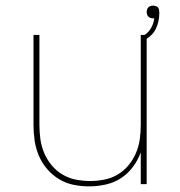

<svg xmlns="http://www.w3.org/2000/svg" viewBox="-20 -654 640 682"><path d="M297 8Q269 8 241.5 2.5Q214 -3 190 -17.5Q166 -32 147.5 -53.5Q129 -75 118 -101Q107 -127 103 -154.5Q99 -182 99 -210V-530H120V-210Q120 -185 123.5 -159.5Q127 -134 137 -110.5Q147 -87 163.5 -67Q180 -47 202 -34Q224 -21 249.5 -16Q275 -11 300 -11Q325 -11 350.5 -16Q376 -21 398 -34Q420 -47 436.5 -67Q453 -87 463 -110.5Q473 -134 476.5 -159.5Q480 -185 480 -210V-530H501V0H480V-113Q470 -85 452 -61Q434 -37 409.5 -21Q385 -5 355.5 1.5Q326 8 297 8ZM491 -511 484 -525Q503 -533 514.5 -551Q526 -569 528 -590Q527 -589 525.5 -589Q524 -589 523 -589Q518 -589 514 -590.5Q510 -592 507 -595Q504 -598 502.5 -602.5Q501 -607 501 -611Q501 -616 502.5 -620.5Q504 -625 507 -628Q510 -631 514.5 -632.5Q519 -634 524 -634Q528 -634 533 -632.5Q538 -631 541 -627.5Q544 -624 545 -619Q546 -614 546 -609Q546 -594 543 -579.5Q540 -565 533.5 -551.5Q527 -538 515.5 -527.5Q504 -517 491 -511Z"/></svg>

Font: Iosevka Curly Thin Extended
Style: Regular
Weight: 100
Width: 7
Monospace: yes
Designer: Belleve Invis
Foundry: Belleve Invis
Version: Version 11.1.0; ttfautohint (v1.8.3)